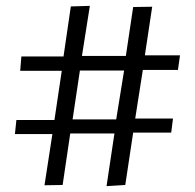

<svg xmlns="http://www.w3.org/2000/svg" viewBox="-20 -646 665 656"><path d="M344 -10 371 -190H220L194 -14L132 -13L159 -188H31L36 -236H166L191 -404H49L53 -453H197L222 -624L287 -626L260 -455H410L435 -622L500 -623L475 -457H595L588 -407H468L442 -241H571L565 -193H435L408 -14ZM228 -238H377L404 -405H253Z"/></svg>

Font: Inconsolata Expanded
Style: Regular
Weight: 400
Width: 7
Monospace: yes
Designer: Raph Levien, Cyreal, Brenton Simpson
Foundry: Raph Levien, Cyreal, Google
Version: Version 3.100; ttfautohint (v1.8.4.7-5d5b)